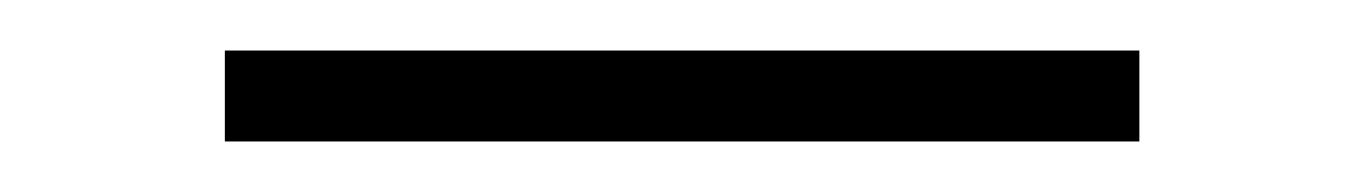

<svg xmlns="http://www.w3.org/2000/svg" viewBox="-20 -378 540 76"><path d="M431 -322H69V-358H431Z"/></svg>

Font: Iosevka SS18 Extralight
Style: Regular
Weight: 200
Monospace: yes
Designer: Belleve Invis
Foundry: Belleve Invis
Version: Version 25.1.1; ttfautohint (v1.8.4)